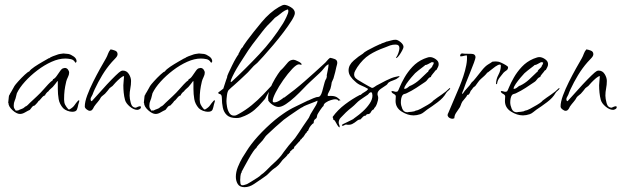

<svg xmlns="http://www.w3.org/2000/svg" viewBox="-20 -474 2580 797"><path d="M63 -1Q49 -1 32 -16.5Q15 -32 15 -47H14Q15 -51 16 -66Q17 -81 21 -82V-84Q22 -85 26 -92Q30 -99 34.5 -107Q39 -115 40 -117Q43 -122 56 -136.5Q69 -151 83 -164Q97 -177 101 -177Q107 -186 123.5 -197Q140 -208 157.5 -218Q175 -228 182 -232V-233L183 -232H184Q188 -236 199.5 -240.5Q211 -245 215 -246Q222 -249 229 -250Q236 -251 243 -252Q248 -251 253.5 -251Q259 -251 264 -250Q274 -248 286 -239.5Q298 -231 298 -219Q297 -218 296 -216Q295 -214 296 -213L292 -215Q286 -226 274 -228.5Q262 -231 251 -231Q224 -231 194 -217.5Q164 -204 135 -182Q106 -160 83.5 -135Q61 -110 50 -87L47 -75Q45 -65 41 -56Q37 -47 37 -36Q37 -28 39 -24.5Q41 -21 46 -14L48 -15V-14L50 -16L54 -15Q61 -19 69 -21.5Q77 -24 82 -29L84 -31Q90 -33 95 -38Q100 -43 104 -47Q119 -61 134 -75Q149 -89 162 -104Q169 -112 180 -124Q191 -136 199 -141L200 -145Q208 -148 215.5 -159Q223 -170 230.5 -180.5Q238 -191 245 -191L249 -192Q257 -192 262 -185.5Q267 -179 267 -172Q267 -164 262 -154Q257 -144 255 -136Q250 -115 248 -98.5Q246 -82 246 -61Q246 -48 250.5 -39Q255 -30 264 -20H269Q283 -28 289 -37Q295 -46 304 -56Q305 -56 306 -57Q307 -58 307 -58Q309 -58 309 -56Q309 -52 307.5 -48.5Q306 -45 305 -40Q303 -29 299.5 -19.5Q296 -10 280 -10Q271 -10 260 -14Q249 -18 242 -25Q227 -42 223.5 -62.5Q220 -83 220 -105V-137H218Q214 -131 209 -125Q204 -119 199 -113Q195 -109 189.5 -104.5Q184 -100 180 -94Q178 -94 172.5 -87.5Q167 -81 167 -78Q160 -77 151.5 -66Q143 -55 140 -55Q139 -52 133 -45.5Q127 -39 124 -36Q117 -35 112.5 -29Q108 -23 104 -18Q95 -14 84 -7.5Q73 -1 63 -1Z M353 -14Q347 -14 339.5 -20Q332 -26 332 -32Q332 -51 342 -78Q352 -105 366.5 -134Q381 -163 395.5 -189Q410 -215 420 -232Q425 -241 428.5 -251Q432 -261 439 -269Q447 -268 457.5 -264Q468 -260 468 -249Q468 -241 458.5 -231.5Q449 -222 444 -216Q422 -191 404.5 -162Q387 -133 373 -103Q370 -97 368 -91.5Q366 -86 364 -81Q362 -76 359 -71.5Q356 -67 356 -62Q356 -60 357 -57Q358 -54 361 -54Q369 -62 386 -81.5Q403 -101 423 -122.5Q443 -144 459.5 -160Q476 -176 482 -179Q484 -180 486 -180.5Q488 -181 490 -181Q506 -181 515 -166.5Q524 -152 524 -138Q524 -122 521 -107Q518 -92 518 -77Q518 -65 523 -46Q528 -27 544 -27Q548 -29 553 -31Q558 -33 562 -33Q565 -33 565 -29Q565 -24 559.5 -21Q554 -18 550 -18Q535 -18 519 -31.5Q503 -45 499 -59Q495 -74 493.5 -89.5Q492 -105 492 -120Q492 -127 493.5 -140.5Q495 -154 495 -158Q489 -158 479 -149.5Q469 -141 460 -131.5Q451 -122 447 -117Q445 -115 441.5 -113Q438 -111 435 -108Q431 -103 426 -96.5Q421 -90 416 -85Q414 -83 407.5 -78Q401 -73 399 -70Q394 -60 386 -51Q378 -42 371 -32Q369 -29 367 -24.5Q365 -20 362 -18Q359 -14 353 -14Z M626 -1Q612 -1 595 -16.5Q578 -32 578 -47H577Q578 -51 579 -66Q580 -81 584 -82V-84Q585 -85 589 -92Q593 -99 597.5 -107Q602 -115 603 -117Q606 -122 619 -136.5Q632 -151 646 -164Q660 -177 664 -177Q670 -186 686.5 -197Q703 -208 720.5 -218Q738 -228 745 -232V-233L746 -232H747Q751 -236 762.5 -240.5Q774 -245 778 -246Q785 -249 792 -250Q799 -251 806 -252Q811 -251 816.5 -251Q822 -251 827 -250Q837 -248 849 -239.5Q861 -231 861 -219Q860 -218 859 -216Q858 -214 859 -213L855 -215Q849 -226 837 -228.5Q825 -231 814 -231Q787 -231 757 -217.5Q727 -204 698 -182Q669 -160 646.5 -135Q624 -110 613 -87L610 -75Q608 -65 604 -56Q600 -47 600 -36Q600 -28 602 -24.5Q604 -21 609 -14L611 -15V-14L613 -16L617 -15Q624 -19 632 -21.5Q640 -24 645 -29L647 -31Q653 -33 658 -38Q663 -43 667 -47Q682 -61 697 -75Q712 -89 725 -104Q732 -112 743 -124Q754 -136 762 -141L763 -145Q771 -148 778.5 -159Q786 -170 793.5 -180.5Q801 -191 808 -191L812 -192Q820 -192 825 -185.5Q830 -179 830 -172Q830 -164 825 -154Q820 -144 818 -136Q813 -115 811 -98.5Q809 -82 809 -61Q809 -48 813.5 -39Q818 -30 827 -20H832Q846 -28 852 -37Q858 -46 867 -56Q868 -56 869 -57Q870 -58 870 -58Q872 -58 872 -56Q872 -52 870.5 -48.5Q869 -45 868 -40Q866 -29 862.5 -19.5Q859 -10 843 -10Q834 -10 823 -14Q812 -18 805 -25Q790 -42 786.5 -62.5Q783 -83 783 -105V-137H781Q777 -131 772 -125Q767 -119 762 -113Q758 -109 752.5 -104.5Q747 -100 743 -94Q741 -94 735.5 -87.5Q730 -81 730 -78Q723 -77 714.5 -66Q706 -55 703 -55Q702 -52 696 -45.5Q690 -39 687 -36Q680 -35 675.5 -29Q671 -23 667 -18Q658 -14 647 -7.5Q636 -1 626 -1Z M961 16Q935 16 922 4Q909 -8 905 -27Q901 -46 901 -66Q901 -82 893 -83.5Q885 -85 886 -90L907 -106Q907 -106 910.5 -117Q914 -128 918 -140Q922 -152 923 -154Q922 -157 928.5 -171Q935 -185 943.5 -202.5Q952 -220 960 -233.5Q968 -247 970 -248V-249H969Q974 -257 977.5 -265Q981 -273 988 -279Q988 -281 995.5 -291.5Q1003 -302 1005 -305Q1031 -340 1065.5 -381.5Q1100 -423 1138 -445Q1143 -447 1147 -449.5Q1151 -452 1155 -453Q1157 -453 1157.5 -453.5Q1158 -454 1159 -454Q1171 -454 1187.5 -444Q1204 -434 1204 -420Q1204 -410 1190.5 -388.5Q1177 -367 1157 -340.5Q1137 -314 1114.5 -287.5Q1092 -261 1074 -241Q1056 -221 1048 -213Q1045 -210 1041 -207Q1037 -204 1033 -200Q1025 -192 1017.5 -183Q1010 -174 1001 -166Q988 -154 975.5 -142Q963 -130 950 -119Q945 -115 939.5 -110Q934 -105 929 -100Q924 -94 922 -78Q920 -62 920 -54Q920 -45 922.5 -30.5Q925 -16 932 -5Q939 6 951 6Q957 6 961.5 4Q966 2 971 -1Q1000 -17 1025 -37.5Q1050 -58 1072 -81Q1080 -89 1087.5 -97.5Q1095 -106 1103 -114Q1105 -116 1111 -122Q1117 -128 1121 -127Q1120 -120 1113.5 -114.5Q1107 -109 1103 -103Q1097 -94 1092 -85.5Q1087 -77 1082 -67Q1080 -63 1076 -59Q1072 -55 1069 -51Q1054 -33 1036.5 -18Q1019 -3 996 7Q987 11 979 13.5Q971 16 961 16ZM941 -134Q1000 -189 1056 -248.5Q1112 -308 1155 -377Q1160 -385 1168.5 -402.5Q1177 -420 1177 -428Q1177 -434 1174 -435Q1162 -431 1153 -424Q1144 -417 1134 -409Q1132 -407 1127.5 -404.5Q1123 -402 1121 -400Q1114 -392 1106 -384Q1098 -376 1090 -368Q1079 -356 1069 -343Q1059 -330 1049 -317Q1026 -288 1010.5 -265Q995 -242 975 -210Q971 -204 962 -188.5Q953 -173 945.5 -157.5Q938 -142 937 -135Z M995 303Q975 303 967 290Q959 277 959 260Q959 240 967.5 219Q976 198 986 181Q995 167 1004 152.5Q1013 138 1023 125Q1048 92 1085 56.5Q1122 21 1156 -2Q1180 -19 1206.5 -31.5Q1233 -44 1259 -57V-56L1260 -57Q1269 -61 1281.5 -66.5Q1294 -72 1303 -72Q1308 -74 1309 -76Q1314 -82 1317.5 -94.5Q1321 -107 1324.5 -121Q1328 -135 1331 -142Q1335 -147 1336 -153Q1337 -155 1336.5 -158.5Q1336 -162 1337 -165Q1339 -176 1341 -185Q1343 -194 1344 -207Q1336 -205 1325.5 -191.5Q1315 -178 1307 -171Q1297 -161 1286.5 -152Q1276 -143 1265 -132Q1255 -123 1239 -106Q1223 -89 1204 -71.5Q1185 -54 1167 -42Q1149 -30 1136 -30Q1125 -30 1111.5 -39Q1098 -48 1093 -58L1094 -59Q1093 -62 1093 -69Q1093 -86 1101.5 -107Q1110 -128 1122 -148Q1134 -168 1144 -181Q1148 -185 1151.5 -188Q1155 -191 1158 -195Q1166 -205 1175.5 -215.5Q1185 -226 1199 -226Q1204 -226 1218 -219Q1232 -212 1232 -207Q1232 -205 1230 -205Q1228 -205 1225.5 -206Q1223 -207 1221 -207Q1211 -207 1193 -188Q1175 -169 1156 -142Q1137 -115 1124.5 -90.5Q1112 -66 1112 -55Q1112 -49 1118 -49Q1128 -49 1139.5 -56Q1151 -63 1158 -69H1160Q1204 -101 1244.5 -136.5Q1285 -172 1325 -209Q1332 -215 1337.5 -222Q1343 -229 1350 -234Q1358 -233 1369 -229Q1380 -225 1380 -214Q1380 -209 1378.5 -204.5Q1377 -200 1376 -195Q1374 -185 1371.5 -175Q1369 -165 1366 -155Q1365 -149 1362 -143.5Q1359 -138 1357 -132Q1356 -126 1355 -119.5Q1354 -113 1352 -107Q1351 -103 1345.5 -93Q1340 -83 1340 -79Q1340 -75 1345.5 -75.5Q1351 -76 1353 -76Q1373 -76 1383 -67Q1393 -58 1394 -58Q1392 -57 1389 -57Q1386 -57 1384 -56Q1383 -60 1379 -61Q1375 -62 1371 -62Q1365 -62 1353.5 -58.5Q1342 -55 1332.5 -48.5Q1323 -42 1323 -34Q1319 -32 1309 -17Q1299 -2 1297 3Q1296 5 1296 8Q1296 11 1295 13Q1294 17 1288 21Q1282 25 1282 37Q1277 39 1269.5 48.5Q1262 58 1262 63L1259 65V66L1260 68Q1258 69 1255.5 71Q1253 73 1253 76Q1249 78 1243.5 88Q1238 98 1233 99V102L1226 107V110Q1222 113 1212.5 124Q1203 135 1201 136V140Q1198 143 1198 144Q1194 145 1190.5 149.5Q1187 154 1184 154L1185 157Q1184 158 1181 161Q1178 164 1177 166H1175Q1173 171 1165.5 178Q1158 185 1153 190Q1149 195 1145 200.5Q1141 206 1136 211Q1129 218 1120 224Q1111 230 1103 238L1092 249Q1087 254 1081.5 257.5Q1076 261 1071 265Q1055 276 1035 289.5Q1015 303 995 303ZM986 295Q991 295 995 293.5Q999 292 1003 291L1004 290V291Q1008 289 1022 280.5Q1036 272 1049 263.5Q1062 255 1062 253Q1074 245 1084.5 234.5Q1095 224 1105 214Q1116 204 1127 193.5Q1138 183 1147 172Q1153 164 1158.5 156Q1164 148 1170 141Q1178 130 1187.5 119.5Q1197 109 1205 99Q1214 87 1222 74.5Q1230 62 1238 50L1262 15Q1264 11 1265.5 7.5Q1267 4 1269 0Q1272 -6 1279 -16.5Q1286 -27 1292 -38Q1298 -49 1298 -54Q1298 -56 1297 -56Q1294 -54 1279.5 -48.5Q1265 -43 1251.5 -37.5Q1238 -32 1237 -30Q1233 -29 1216 -17.5Q1199 -6 1181.5 6Q1164 18 1158 23Q1141 37 1123.5 53Q1106 69 1089 85Q1083 90 1079 96.5Q1075 103 1070 109Q1067 112 1056 124Q1045 136 1044 140Q1040 142 1031 155Q1022 168 1012.5 185Q1003 202 994.5 217.5Q986 233 983 239V242Q979 246 978 257.5Q977 269 977 274Q977 278 978 286.5Q979 295 986 295Z M1389 55Q1385 53 1380.5 45.5Q1376 38 1372 30.5Q1368 23 1364 24Q1364 20 1362.5 17Q1361 14 1361 11Q1382 -18 1412.5 -41Q1443 -64 1474 -80H1477Q1484 -87 1493.5 -92Q1503 -97 1508 -104V-105Q1495 -113 1480 -119Q1465 -125 1454 -136Q1444 -144 1435.5 -156Q1427 -168 1427 -182Q1427 -204 1448 -222.5Q1469 -241 1486 -251Q1491 -257 1505.5 -265Q1520 -273 1535.5 -280.5Q1551 -288 1558 -291V-290Q1565 -295 1574 -297L1586 -302H1588Q1596 -304 1605 -306.5Q1614 -309 1622 -309Q1631 -309 1643 -299Q1655 -289 1655 -279Q1655 -275 1649.5 -264.5Q1644 -254 1637.5 -245Q1631 -236 1627 -234Q1626 -234 1625.5 -233.5Q1625 -233 1624 -233V-235Q1629 -241 1633.5 -253.5Q1638 -266 1638 -274Q1638 -289 1622 -289Q1610 -289 1599.5 -285.5Q1589 -282 1578 -277Q1541 -264 1513.5 -246.5Q1486 -229 1463 -195Q1459 -188 1454.5 -180.5Q1450 -173 1450 -165Q1450 -155 1457.5 -148.5Q1465 -142 1473 -138Q1476 -136 1488 -129Q1500 -122 1511.5 -115.5Q1523 -109 1524 -109Q1529 -109 1534 -113Q1539 -117 1543 -119Q1557 -127 1582 -139.5Q1607 -152 1622 -155L1636 -158Q1637 -158 1639 -156Q1638 -155 1636 -153.5Q1634 -152 1632 -151Q1626 -145 1612.5 -140.5Q1599 -136 1594 -132Q1591 -130 1589 -126.5Q1587 -123 1584 -121Q1575 -115 1561 -105.5Q1547 -96 1547 -84Q1547 -80 1548.5 -76Q1550 -72 1550 -67Q1550 -59 1545 -44.5Q1540 -30 1533 -25V-21Q1524 -18 1519.5 -8.5Q1515 1 1503 0L1498 6Q1491 6 1486 11.5Q1481 17 1476 22H1475Q1468 22 1460.5 28.5Q1453 35 1442.5 40.5Q1432 46 1416 43Q1412 44 1409 46Q1406 48 1402 48Q1399 48 1399 46Q1399 45 1402 42Q1406 40 1423 32Q1440 24 1447 20Q1447 19 1451.5 16Q1456 13 1457 12Q1470 3 1486 -11.5Q1502 -26 1514 -43.5Q1526 -61 1526 -77Q1526 -80 1525 -85.5Q1524 -91 1520 -91Q1516 -91 1512.5 -87Q1509 -83 1507 -81Q1500 -76 1492 -71Q1484 -66 1476 -60Q1466 -53 1458 -44.5Q1450 -36 1440 -28Q1427 -18 1416 -7.5Q1405 3 1394 15Q1386 23 1386 35Q1386 39 1388 43.5Q1390 48 1390 53Z M1697 5Q1672 5 1647 -11Q1622 -27 1622 -55Q1622 -60 1622.5 -65Q1623 -70 1623 -74Q1623 -80 1614 -84.5Q1605 -89 1605 -95Q1606 -96 1608 -96Q1612 -96 1616 -94.5Q1620 -93 1624 -93Q1627 -93 1631 -95Q1633 -97 1639.5 -113Q1646 -129 1659 -152Q1672 -175 1692 -196.5Q1712 -218 1740 -230Q1746 -232 1752.5 -234.5Q1759 -237 1765 -237Q1776 -237 1788.5 -228.5Q1801 -220 1801 -208Q1801 -201 1798 -195.5Q1795 -190 1792 -184L1787 -181Q1784 -176 1776.5 -167.5Q1769 -159 1769 -155Q1769 -155 1768.5 -155Q1768 -155 1768 -154L1764 -153Q1758 -149 1754 -143Q1750 -137 1745 -134Q1726 -121 1707.5 -109Q1689 -97 1668 -87Q1664 -85 1659 -84Q1654 -83 1651 -79Q1647 -73 1645.5 -65Q1644 -57 1644 -49Q1644 -37 1650 -22.5Q1656 -8 1671 -8Q1673 -8 1674.5 -8.5Q1676 -9 1677 -9Q1683 -9 1688.5 -10Q1694 -11 1700 -12L1706 -15H1707Q1712 -15 1726.5 -22.5Q1741 -30 1755 -38.5Q1769 -47 1772 -50Q1774 -51 1775.5 -53Q1777 -55 1778 -56Q1795 -69 1813 -81Q1831 -93 1847 -109V-108H1849Q1848 -103 1841.5 -98Q1835 -93 1832 -88Q1821 -68 1797 -50Q1773 -32 1753 -19Q1746 -14 1739.5 -8.5Q1733 -3 1725 0Q1710 5 1697 5ZM1658 -105Q1666 -105 1673.5 -111.5Q1681 -118 1685 -119L1686 -118V-119Q1705 -128 1722.5 -144Q1740 -160 1755 -175H1757Q1757 -181 1766 -188.5Q1775 -196 1775 -201Q1777 -203 1779 -207.5Q1781 -212 1781 -214Q1778 -216 1772 -216Q1767 -214 1759 -209Q1751 -204 1745 -204Q1745 -203 1735.5 -196Q1726 -189 1716 -181Q1706 -173 1703 -170Q1698 -165 1687 -152Q1676 -139 1667 -126Q1658 -113 1658 -106Z M1858 19Q1852 19 1846 15.5Q1840 12 1838 5Q1838 4 1838.5 0.5Q1839 -3 1840 -3L1888 -116Q1895 -133 1903 -156.5Q1911 -180 1915.5 -203.5Q1920 -227 1918 -244Q1912 -244 1905 -242Q1898 -240 1892 -240Q1890 -240 1890 -243Q1890 -246 1892.5 -249.5Q1895 -253 1902 -252Q1904 -251 1911 -251Q1923 -251 1938 -250.5Q1953 -250 1954 -237Q1954 -232 1947.5 -214Q1941 -196 1931.5 -173Q1922 -150 1914 -129.5Q1906 -109 1903 -99Q1898 -89 1898 -85H1901Q1909 -98 1919.5 -108.5Q1930 -119 1938 -132Q1944 -136 1956 -151.5Q1968 -167 1981.5 -183.5Q1995 -200 2007 -207Q2009 -208 2016 -212.5Q2023 -217 2024 -218Q2027 -218 2030.5 -218.5Q2034 -219 2037 -219Q2040 -219 2042.5 -218.5Q2045 -218 2048 -218Q2051 -218 2061 -213.5Q2071 -209 2080 -203.5Q2089 -198 2089 -195Q2089 -186 2082 -181.5Q2075 -177 2070 -172Q2063 -163 2054.5 -152.5Q2046 -142 2044 -130L2043 -125L2042 -124Q2042 -124 2041.5 -125Q2041 -126 2040 -126L2039 -125Q2039 -145 2049 -163.5Q2059 -182 2059 -201Q2059 -206 2055 -206Q2048 -206 2036 -197.5Q2024 -189 2014 -180.5Q2004 -172 2002 -172Q2000 -168 1990.5 -159Q1981 -150 1977 -147Q1970 -141 1964.5 -133Q1959 -125 1953 -117Q1952 -116 1949 -114Q1946 -112 1944 -110Q1940 -103 1934 -97Q1932 -93 1930.5 -89Q1929 -85 1925 -81L1920 -80Q1916 -72 1910 -65.5Q1904 -59 1899 -52Q1895 -45 1892.5 -37Q1890 -29 1885 -23Q1879 -15 1872.5 -4.5Q1866 6 1866 17H1865Q1861 19 1858 19Z M2151 5Q2126 5 2101 -11Q2076 -27 2076 -55Q2076 -60 2076.5 -65Q2077 -70 2077 -74Q2077 -80 2068 -84.5Q2059 -89 2059 -95Q2060 -96 2062 -96Q2066 -96 2070 -94.5Q2074 -93 2078 -93Q2081 -93 2085 -95Q2087 -97 2093.5 -113Q2100 -129 2113 -152Q2126 -175 2146 -196.5Q2166 -218 2194 -230Q2200 -232 2206.5 -234.5Q2213 -237 2219 -237Q2230 -237 2242.5 -228.5Q2255 -220 2255 -208Q2255 -201 2252 -195.5Q2249 -190 2246 -184L2241 -181Q2238 -176 2230.5 -167.5Q2223 -159 2223 -155Q2223 -155 2222.5 -155Q2222 -155 2222 -154L2218 -153Q2212 -149 2208 -143Q2204 -137 2199 -134Q2180 -121 2161.5 -109Q2143 -97 2122 -87Q2118 -85 2113 -84Q2108 -83 2105 -79Q2101 -73 2099.5 -65Q2098 -57 2098 -49Q2098 -37 2104 -22.5Q2110 -8 2125 -8Q2127 -8 2128.5 -8.5Q2130 -9 2131 -9Q2137 -9 2142.5 -10Q2148 -11 2154 -12L2160 -15H2161Q2166 -15 2180.5 -22.5Q2195 -30 2209 -38.5Q2223 -47 2226 -50Q2228 -51 2229.5 -53Q2231 -55 2232 -56Q2249 -69 2267 -81Q2285 -93 2301 -109V-108H2303Q2302 -103 2295.5 -98Q2289 -93 2286 -88Q2275 -68 2251 -50Q2227 -32 2207 -19Q2200 -14 2193.5 -8.5Q2187 -3 2179 0Q2164 5 2151 5ZM2112 -105Q2120 -105 2127.5 -111.5Q2135 -118 2139 -119L2140 -118V-119Q2159 -128 2176.5 -144Q2194 -160 2209 -175H2211Q2211 -181 2220 -188.5Q2229 -196 2229 -201Q2231 -203 2233 -207.5Q2235 -212 2235 -214Q2232 -216 2226 -216Q2221 -214 2213 -209Q2205 -204 2199 -204Q2199 -203 2189.5 -196Q2180 -189 2170 -181Q2160 -173 2157 -170Q2152 -165 2141 -152Q2130 -139 2121 -126Q2112 -113 2112 -106Z M2328 -14Q2322 -14 2314.5 -20Q2307 -26 2307 -32Q2307 -51 2317 -78Q2327 -105 2341.5 -134Q2356 -163 2370.5 -189Q2385 -215 2395 -232Q2400 -241 2403.5 -251Q2407 -261 2414 -269Q2422 -268 2432.5 -264Q2443 -260 2443 -249Q2443 -241 2433.5 -231.5Q2424 -222 2419 -216Q2397 -191 2379.5 -162Q2362 -133 2348 -103Q2345 -97 2343 -91.5Q2341 -86 2339 -81Q2337 -76 2334 -71.5Q2331 -67 2331 -62Q2331 -60 2332 -57Q2333 -54 2336 -54Q2344 -62 2361 -81.5Q2378 -101 2398 -122.5Q2418 -144 2434.5 -160Q2451 -176 2457 -179Q2459 -180 2461 -180.5Q2463 -181 2465 -181Q2481 -181 2490 -166.5Q2499 -152 2499 -138Q2499 -122 2496 -107Q2493 -92 2493 -77Q2493 -65 2498 -46Q2503 -27 2519 -27Q2523 -29 2528 -31Q2533 -33 2537 -33Q2540 -33 2540 -29Q2540 -24 2534.5 -21Q2529 -18 2525 -18Q2510 -18 2494 -31.5Q2478 -45 2474 -59Q2470 -74 2468.5 -89.5Q2467 -105 2467 -120Q2467 -127 2468.5 -140.5Q2470 -154 2470 -158Q2464 -158 2454 -149.5Q2444 -141 2435 -131.5Q2426 -122 2422 -117Q2420 -115 2416.5 -113Q2413 -111 2410 -108Q2406 -103 2401 -96.5Q2396 -90 2391 -85Q2389 -83 2382.5 -78Q2376 -73 2374 -70Q2369 -60 2361 -51Q2353 -42 2346 -32Q2344 -29 2342 -24.5Q2340 -20 2337 -18Q2334 -14 2328 -14Z"/></svg>

Font: Qwitcher Grypen
Style: Regular
Weight: 400
Designer: Robert E. Leuschke
Foundry: Robert E. Leuschke
Version: Version 1.100; ttfautohint (v1.8.3)